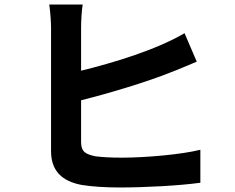

<svg xmlns="http://www.w3.org/2000/svg" viewBox="-20 -808 1040 850"><path d="M339 -179V-364C467 -396 635 -447 734 -487C769 -500 812 -519 851 -535L797 -661C669 -586 481 -530 339 -495V-684C339 -712 341 -757 346 -788H198C203 -757 206 -706 206 -684V-139C206 -51 255 -5 343 11C386 18 446 22 511 22C620 22 774 14 867 1V-145C784 -124 624 -110 519 -110C473 -110 434 -112 403 -116C359 -125 339 -136 339 -179Z"/></svg>

Font: Spoqa Han Sans Neo Bold
Style: Bold
Weight: 700
Designer: [Spoqa Han Sans Neo] Dong-huui Kim  Younghwa Kang  Yujin Lee  [Noto Sans] Ryoko NISHIZUKA  (kana & ideographs); Paul D. 
Foundry: Spoqa (http://www.spoqa-han-sans.com)
Version: Version 1.100;hotconv 1.0.109;makeotfexe 2.5.65596